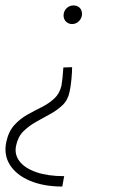

<svg xmlns="http://www.w3.org/2000/svg" viewBox="-39 -487 426 703"><path d="M225 -241Q225 -222 222.5 -196Q220 -170 216 -152Q210 -121 190 -102Q170 -83 144 -69Q118 -55 92.5 -40.5Q67 -26 47 -6.5Q27 13 20 46Q13 78 32.5 103.5Q52 129 94 143.5Q136 158 196 158L189 196Q121 196 71 175Q21 154 -2.5 117Q-26 80 -16 33Q-8 -5 13 -28.5Q34 -52 61 -67Q88 -82 114 -95Q140 -108 159.5 -126Q179 -144 186 -173Q188 -184 190 -203Q192 -222 193 -240ZM230 -467Q240 -467 247.5 -462.5Q255 -458 258.5 -450Q262 -442 261 -431Q259 -418 249 -408.5Q239 -399 225 -399Q215 -399 207.5 -404Q200 -409 196.5 -417Q193 -425 194 -435Q196 -449 206 -458Q216 -467 230 -467Z"/></svg>

Font: Ysabeau ExtraLight
Style: Italic
Weight: 250
Italic angle: -12°
Version: Version 2.000;gftools[0.9.27.dev2+g8671c4b]